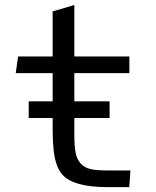

<svg xmlns="http://www.w3.org/2000/svg" viewBox="-20 -767 640 787"><path d="M97.7 -283.2V-351.6H195.8V-467.3H44.4L54.2 -535.6H195.8V-720.2L284.7 -746.6V-535.6H510.3V-467.3H284.7V-351.6H429.2V-283.2H284.7V-215.8Q284.7 -168.9 289.8 -141.6Q294.9 -114.3 310.3 -97.2Q325.7 -80.1 350.1 -74.2Q374.5 -68.4 416.5 -68.4H514.6L509.8 0H419.9Q281.7 0 235.8 -50.8Q206.1 -84 199.2 -157.7Q195.8 -190.4 195.8 -238.3V-283.2Z"/></svg>

Font: Oxygen Mono
Style: Regular
Weight: 400
Designer: Vernon Adams
Foundry: Vernon Adams
Version: Version 0.201; ttfautohint (v0.8) -r 50 -G 200 -x